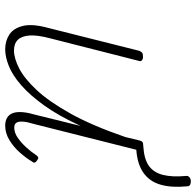

<svg xmlns="http://www.w3.org/2000/svg" viewBox="-28 -712 757 741"><g transform="rotate(90 350.5 -341.5)"><path d="M171 17Q138 17 113.5 1Q89 -15 80 -51.5Q71 -88 88 -150L176 -500Q179 -508 183.5 -511.5Q188 -515 199 -515Q208 -515 213 -510.5Q218 -506 215 -499L128 -157Q115 -108 117 -77.5Q119 -47 133.5 -32Q148 -17 175 -17Q205 -17 244 -37Q283 -57 327.5 -104.5Q372 -152 418.5 -235.5Q465 -319 509 -447L522 -501Q524 -510 528.5 -513Q533 -516 544 -516Q594 -519 620 -537.5Q646 -556 655 -592Q664 -628 659 -681Q658 -689 664 -694Q670 -699 678 -699.5Q686 -700 692.5 -697Q699 -694 699 -686Q705 -626 693 -583.5Q681 -541 647.5 -517Q614 -493 558 -489L459 -96Q451 -70 449.5 -52.5Q448 -35 453.5 -26.5Q459 -18 472 -18Q492 -18 511 -31Q530 -44 548 -63.5Q566 -83 579 -103Q584 -110 588.5 -110.5Q593 -111 599 -106Q607 -101 607.5 -96Q608 -91 603 -86Q591 -65 569.5 -40.5Q548 -16 521 0.5Q494 17 465 17Q449 17 437 11Q425 5 418.5 -8Q412 -21 412.5 -42.5Q413 -64 421 -92L466 -274Q428 -191 388 -135Q348 -79 309 -45Q270 -11 234.5 3Q199 17 171 17Z"/></g></svg>

Font: Playwrite IS Thin
Style: Regular
Weight: 250
Designer: Veronika Burian, José Scaglione
Foundry: TypeTogether
Version: Version 1.002